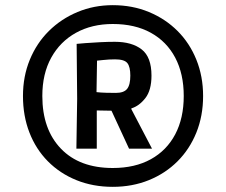

<svg xmlns="http://www.w3.org/2000/svg" viewBox="-20 -694 875 744"><path d="M417 30Q340 30 276 4Q212 -22 165.5 -69Q119 -116 94 -180.5Q69 -245 69 -322Q69 -398 95.5 -462.5Q122 -527 169.5 -574Q217 -621 280.5 -647.5Q344 -674 417 -674Q493 -674 557 -647.5Q621 -621 668 -574Q715 -527 741 -462.5Q767 -398 767 -322Q767 -245 741 -180.5Q715 -116 668 -69Q621 -22 557 4Q493 30 417 30ZM417 -43Q503 -43 564.5 -77Q626 -111 659 -173.5Q692 -236 692 -322Q692 -408 659 -470.5Q626 -533 564.5 -567Q503 -601 417 -601Q336 -601 274.5 -567Q213 -533 178.5 -470.5Q144 -408 144 -322Q144 -193 216 -118Q288 -43 417 -43ZM276 -118 279 -311 277 -524Q287 -525 312 -527Q337 -529 368 -530.5Q399 -532 425 -532Q491 -532 529 -502.5Q567 -473 567 -401Q567 -344 543 -313.5Q519 -283 489 -274V-271L569 -118H480L412 -265L355 -266V-118ZM429 -334Q460 -334 472.5 -349.5Q485 -365 485 -401Q485 -435 473.5 -449.5Q462 -464 426 -464Q403 -464 380 -461.5Q357 -459 356 -459L354 -337Q371 -335 392 -334.5Q413 -334 429 -334Z"/></svg>

Font: Ruda Medium
Style: Regular
Weight: 500
Version: Version 2.001